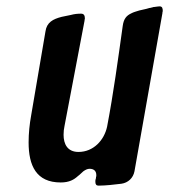

<svg xmlns="http://www.w3.org/2000/svg" viewBox="-20 -594 532 604"><path d="M171 -20C198 -20 213 -29 225 -40C232 -45 237 -51 242 -55C249 -60 255 -63 262 -63C273 -63 283 -58 283 -43C283 -40 283 -38 282 -37C282 -34 282 -32 281 -31C280 -28 280 -25 280 -22C280 -14 283 -10 290 -10C302 -10 314 -11 326 -12L362 -16C383 -19 399 -34 403 -55L491 -553C491 -554 491 -554 491 -555L492 -559C492 -567 491 -574 482 -574C479 -574 473 -573 465 -572C464 -572 462 -572 460 -571L452 -569C451 -569 449 -569 447 -568C438 -565 429 -564 418 -561C409 -558 400 -556 393 -552C378 -545 369 -535 366 -512C351 -405 337 -301 317 -196C308 -153 274 -116 227 -116C192 -116 180 -141 180 -170C180 -180 181 -189 183 -198L246 -529C246 -530 246 -530 246 -531L247 -535C247 -544 245 -551 235 -551C224 -551 214 -550 203 -547L174 -541C147 -534 127 -524 123 -495L78 -231C73 -203 70 -175 70 -146C70 -73 94 -20 171 -20Z"/></svg>

Font: Bangerz
Style: Regular
Weight: 400
Designer: vernon adams
Foundry: Vernon Adams
Version: Version 2.10;December 28, 2023;FontCreator 13.0.0.2683 64-bi